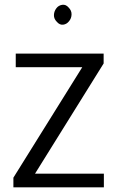

<svg xmlns="http://www.w3.org/2000/svg" viewBox="-20 -797 501 817"><path d="M422 -58V0H37V-41L330 -511H47V-569H421V-527L129 -58ZM222 -704Q209 -717 209.5 -733Q210 -749 220 -762Q229 -774 244.5 -776.5Q260 -779 272 -765Q285 -752 284.5 -735.5Q284 -719 274 -707Q264 -694 249 -692Q234 -690 222 -704Z"/></svg>

Font: Yaldevi
Style: Regular
Weight: 400
Designer: Sol Matas, Rajitha Manaperi, Kosala Senevirathne
Foundry: Mooniak
Version: Version 1.100